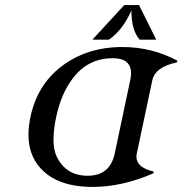

<svg xmlns="http://www.w3.org/2000/svg" viewBox="-20 -734 726 764"><path d="M474.6 -713.9H533.2L601.6 -576.2H535.6Q502.9 -613.8 502.9 -692.4Q468.8 -614.7 413.6 -576.2H347.7ZM329.1 -34.7Q417.5 -34.7 436.5 -123L498 -414.1Q501.5 -429.7 501.5 -442.4Q501.5 -502.4 428.7 -502.4Q333.5 -502.4 273.4 -427.2Q224.1 -365.2 203.6 -268.6Q192.9 -217.8 192.9 -179.2Q192.9 -136.7 206.1 -109.9Q243.2 -34.7 329.1 -34.7ZM349.1 9.8Q204.6 9.8 137.7 -68.8Q93.3 -120.1 93.3 -198.2Q93.3 -231 101.1 -268.6Q127.9 -395 222.7 -468.3Q324.2 -546.9 467.3 -546.9Q584 -546.9 685.5 -492.7L684.1 -485.8Q597.2 -467.8 585.9 -413.6L524.4 -123.5Q522.9 -116.7 522.9 -110.4Q522.9 -67.4 591.8 -51.3L590.3 -44.4Q465.8 9.8 349.1 9.8Z"/></svg>

Font: Modern Antiqua
Style: Book Oblique
Weight: 400
Italic angle: -12°
Designer: Wojciech Kalinowski "wmk69" (wmk69@o2.pl)
Foundry: Wojciech Kalinowski "wmk69" (wmk69@o2.pl)
Version: Version 3.1.0; 2021-05-28